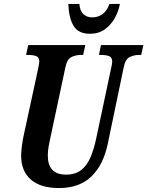

<svg xmlns="http://www.w3.org/2000/svg" viewBox="-20 -942 746 972"><path d="M279 10Q185 10 136 -33Q87 -76 87 -154Q87 -174 91 -204Q95 -234 99 -252L173 -594Q176 -610 177.5 -618Q179 -626 179 -630Q179 -652 163 -658Q147 -664 122 -664H112L123 -714H412L401 -664H390Q364 -664 341.5 -653Q319 -642 311 -601L236 -249Q231 -227 226.5 -202Q222 -177 222 -155Q222 -58 314 -58Q362 -58 391.5 -81.5Q421 -105 438.5 -146.5Q456 -188 467 -241L543 -599Q548 -619 548 -630Q548 -652 532 -658Q516 -664 491 -664H481L491 -714H706L695 -664H684Q659 -664 636.5 -653Q614 -642 606 -600L526 -216Q504 -108 443 -49Q382 10 279 10ZM435 -771Q376 -771 352 -812Q328 -853 326 -922H382Q384 -888 401.5 -871Q419 -854 447 -854Q476 -854 498.5 -870Q521 -886 534 -922H587Q580 -884 560.5 -849.5Q541 -815 510 -793Q479 -771 435 -771Z"/></svg>

Font: Noto Serif ExtraCondensed
Style: Bold Italic
Weight: 700
Width: 2
Italic angle: -12°
Designer: Monotype Design Team
Foundry: Monotype Imaging Inc.
Version: Version 2.013; ttfautohint (v1.8.4.7-5d5b)